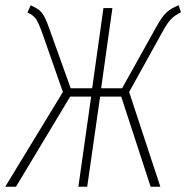

<svg xmlns="http://www.w3.org/2000/svg" viewBox="-36 -713 711 733"><path d="M646 -692.9 654.8 -666Q631.3 -654.8 616.7 -639.6Q602.1 -624.5 584 -590.8L457 -361.8L576.2 0H539.1L426.8 -344.2H346.2L296.9 0H263.2L312 -344.2H231.9L24.9 0H-16.1L204.1 -361.8L126 -585Q110.4 -628.4 100.3 -642.1Q90.3 -655.8 68.8 -665L81.1 -692.9Q111.3 -679.7 124 -664.1Q136.7 -648.4 152.8 -602.1L233.9 -376H315.9L358.9 -682.1H393.1L350.1 -376H430.2L561 -610.8Q581.5 -647.9 598.4 -664.3Q615.2 -680.7 646 -692.9Z"/></svg>

Font: Fira Sans Compressed UltraLight
Style: Italic
Weight: 200
Width: 3
Italic angle: -8°
Designer: Carrois Corporate & Edenspiekermann AG
Foundry: Carrois Corporate GbR & Edenspiekermann AG
Version: Version 4.203;PS 004.203;hotconv 1.0.88;makeotf.lib2.5.64775